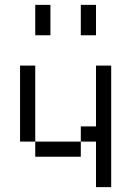

<svg xmlns="http://www.w3.org/2000/svg" viewBox="-20 -770 540 790"><path d="M375 -187.5V0H437.5Q437.5 0 437.5 -500H375Q375 -500 375 -250H312.5V-187.5H125V-125H312.5V-187.5ZM125 -187.5V-500H62.5V-187.5ZM125 -750Q125 -750 125 -625H187.5Q187.5 -625 187.5 -750ZM312.5 -750Q312.5 -750 312.5 -625H375Q375 -625 375 -750Z"/></svg>

Font: BFUnifontExMono
Style: Regular
Weight: 500
Version: Version 15.0.06